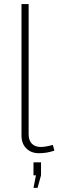

<svg xmlns="http://www.w3.org/2000/svg" viewBox="-20 -750 288 946"><path d="M85.9 -730H121.1V-88.9Q121.1 -57.6 137.2 -41.7Q153.3 -25.9 181.2 -25.9Q204.1 -25.9 240.2 -36.1L248 -7.8Q210.9 4.9 171.9 4.9Q133.3 4.9 109.6 -18.8Q85.9 -42.5 85.9 -82ZM145 175.8 157.2 113.8H145V49.8H182.1V113.8L165 175.8Z"/></svg>

Font: Rawline ExtraLight
Style: Regular
Weight: 275
Designer: Matt McInerney, Pablo Impallari, Rodrigo Fuenzalida
Foundry: Matt McInerney, Pablo Impallari, Rodrigo Fuenzalida
Version: Version 4.020;PS 004.020;hotconv 1.0.88;makeotf.lib2.5.64775